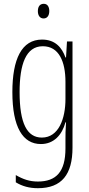

<svg xmlns="http://www.w3.org/2000/svg" viewBox="-20 -747 470 1009"><path d="M210 -727C187 -727 179 -709 179 -688C179 -667 189 -650 209 -650C228 -650 239 -665 239 -689C239 -709 231 -727 210 -727ZM201 -539C94 -539 45 -437 45 -263C45 -78 100 10 195 10C263 10 306 -38 324 -104H327C324 -65 324 -37 324 -8V33C324 156 275 207 179 207C135 207 101 195 63 173V211C97 232 135 242 179 242C305 242 361 169 361 29V-529H332L327 -445H324C306 -496 271 -539 201 -539ZM205 -504C290 -504 324 -423 324 -317V-226C324 -125 289 -24 200 -24C122 -24 83 -99 83 -263C83 -409 116 -504 205 -504Z"/></svg>

Font: Noto Sans Lao UI ExtCond ExtLt
Style: Regular
Weight: 200
Width: 2
Designer: Monotype Design Team
Foundry: Monotype Imaging Inc.
Version: Version 2.000